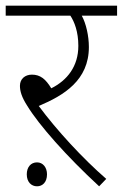

<svg xmlns="http://www.w3.org/2000/svg" viewBox="-20 -642 431 674"><path d="M353 -14C270 -86 179 -185 116 -270C204 -307 292 -360 292 -477C292 -516 282 -560 267 -587H391V-622H0V-587H227C241 -566 255 -531 255 -481C255 -409 216 -360 160 -332C140 -365 121 -380 92 -380C68 -380 50 -365 50 -341C50 -322 56 -301 76 -270C117 -203 213 -94 328 12ZM74 -30C74 -3 90 12 110 12C129 12 145 -2 145 -30C145 -54 131 -72 110 -72C88 -72 74 -55 74 -30Z"/></svg>

Font: Noto Sans Devanagari UI ExtraLight
Style: Regular
Weight: 200
Designer: Jelle Bosma - Monotype Design Team
Foundry: Monotype Imaging Inc.
Version: Version 2.003